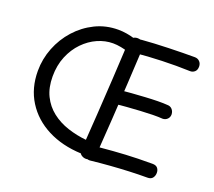

<svg xmlns="http://www.w3.org/2000/svg" viewBox="-129 -938 1264 1132"><g transform="rotate(20 502.5 -372.0)"><path d="M541 -744Q556 -740 562.5 -728.5Q569 -717 569 -703.5Q569 -690 562.5 -678.5Q556 -667 545 -661.5Q534 -656 519 -661Q506 -666 480 -671Q454 -676 430 -676Q381 -676 333.5 -655Q286 -634 247 -594Q208 -554 184.5 -497.5Q161 -441 161 -371Q161 -301 186 -250Q211 -199 255 -164.5Q299 -130 356.5 -111Q414 -92 478 -86Q495 -85 505.5 -76.5Q516 -68 517 -46Q517 -28 504 -14Q491 0 474 -1Q354 -6 262.5 -53Q171 -100 119.5 -182Q68 -264 68 -372Q68 -447 95.5 -517Q123 -587 172.5 -642Q222 -697 288 -729.5Q354 -762 432 -762Q484 -762 541 -744ZM511 -711Q511 -733 524.5 -743.5Q538 -754 555 -754Q575 -754 589 -743Q603 -732 603 -711Q597 -596 590.5 -481Q584 -366 576.5 -251.5Q569 -137 561 -23Q560 -9 553.5 0.5Q547 10 536.5 14.5Q526 19 512 19Q495 19 481 8.5Q467 -2 469 -23Q477 -137 484.5 -251.5Q492 -366 498.5 -481Q505 -596 511 -711ZM564 -666Q546 -665 534 -677.5Q522 -690 522 -709Q522 -726 530.5 -735Q539 -744 553.5 -748Q568 -752 584 -753Q617 -756 659 -758Q701 -760 746.5 -761.5Q792 -763 834.5 -763.5Q877 -764 910 -764Q929 -764 941 -751.5Q953 -739 953 -720Q953 -698 940 -687Q927 -676 910 -677Q825 -680 735.5 -677Q646 -674 564 -666ZM556 -343Q537 -341 526.5 -354Q516 -367 516 -384Q516 -402 526.5 -414.5Q537 -427 556 -429Q592 -434 633.5 -437Q675 -440 716.5 -442.5Q758 -445 794.5 -445.5Q831 -446 855 -444Q873 -444 884.5 -431.5Q896 -419 897 -400Q897 -381 884.5 -369.5Q872 -358 855 -358Q830 -360 794.5 -359.5Q759 -359 718 -356.5Q677 -354 635 -351Q593 -348 556 -343ZM536 20Q518 21 506.5 6.5Q495 -8 495 -27Q495 -52 508.5 -60Q522 -68 553 -71Q606 -76 646.5 -79Q687 -82 723.5 -84Q760 -86 800 -87Q840 -88 891 -88Q913 -88 923 -76Q933 -64 933 -46Q933 -28 923 -14.5Q913 -1 891 -1Q834 -1 776.5 1.5Q719 4 659.5 8.5Q600 13 536 20Z"/></g></svg>

Font: Playpen Sans Arabic
Style: Regular
Weight: 400
Designer: Azza Alameddine, Laura Meseguer, Veronika Burian, José Scaglione
Foundry: TypeTogether
Version: Version 2.000